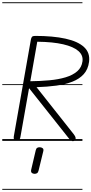

<svg xmlns="http://www.w3.org/2000/svg" viewBox="-25 -1246 809 1698"><path d="M121.5 0Q106 0 100 -11.2Q94 -22.5 97 -39.5L248 -895Q251 -912 258 -920.2Q265 -928.5 285.5 -928.5Q443.5 -928.5 554 -904.2Q664.5 -880 718.8 -829.2Q773 -778.5 762.5 -699Q754 -633 715.8 -590.5Q677.5 -548 615.5 -523.8Q553.5 -499.5 472.8 -488.8Q392 -478 298 -475L627.5 -58.5Q641.5 -41 643.8 -27.2Q646 -13.5 639.2 -5.5Q632.5 2.5 619.5 2.5Q613 2.5 604.2 -2.5Q595.5 -7.5 584.5 -21.5L232 -466L156.5 -39.5Q154 -23 148 -11.5Q142 0 121.5 0ZM243 -527.5Q332 -528.5 412.2 -536Q492.5 -543.5 555.8 -562.5Q619 -581.5 658.2 -615.8Q697.5 -650 704.5 -704Q711.5 -757 668.2 -795Q625 -833 533.8 -854.2Q442.5 -875.5 304.5 -877ZM121.5 0Q106 0 100 -11.2Q94 -22.5 97 -39.5L248 -895Q251 -912 258 -920.2Q265 -928.5 285.5 -928.5Q443.5 -928.5 554 -904.2Q664.5 -880 718.8 -829.2Q773 -778.5 762.5 -699Q754 -633 715.8 -590.5Q677.5 -548 615.5 -523.8Q553.5 -499.5 472.8 -488.8Q392 -478 298 -475L627.5 -58.5Q641.5 -41 643.8 -27.2Q646 -13.5 639.2 -5.5Q632.5 2.5 619.5 2.5Q613 2.5 604.2 -2.5Q595.5 -7.5 584.5 -21.5L232 -466L156.5 -39.5Q154 -23 148 -11.5Q142 0 121.5 0ZM243 -527.5Q332 -528.5 412.2 -536Q492.5 -543.5 555.8 -562.5Q619 -581.5 658.2 -615.8Q697.5 -650 704.5 -704Q711.5 -757 668.2 -795Q625 -833 533.8 -854.2Q442.5 -875.5 304.5 -877ZM276.5 291Q262 289.5 254.5 281Q247 272.5 251 254L291 83.5Q295 66.5 304.8 60.8Q314.5 55 330 56.5Q345 58 353.5 65.8Q362 73.5 358 90.5L316 263Q312 280 301.5 286.2Q291 292.5 276.5 291ZM-5 424.5H704V432.5H-5ZM-5 -16H704V0H-5ZM-5 -501.5H704V-493.5H-5ZM-5 -1226H704V-1218H-5Z"/></svg>

Font: Edu AU VIC WA NT Guides
Style: Regular
Weight: 400
Designer: Tina and Corey Anderson, Eben Sorkin, Mirko Velimirovic
Foundry: Google for Education
Version: Version 1.001